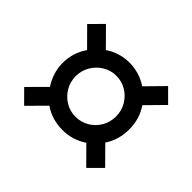

<svg xmlns="http://www.w3.org/2000/svg" viewBox="-120 -820 877 877"><g transform="rotate(-45 318.5 -381.5)"><path d="M115.7 -119.6 54.7 -180.7 136.2 -261.7Q100.1 -315.4 100.1 -379.9Q100.1 -412.1 108.9 -442.9Q117.7 -473.6 136.7 -500.5L54.7 -582L115.7 -642.6L199.2 -559.6Q225.1 -577.1 255.6 -586.7Q286.1 -596.2 317.4 -596.2Q383.8 -596.2 438 -558.6L522.5 -642.6L583.5 -582L498.5 -498Q515.6 -474.1 525.1 -443.6Q534.7 -413.1 534.7 -380.9Q534.7 -351.1 525.9 -320.6Q517.1 -290 499 -263.7L583.5 -180.7L522.5 -119.6L438.5 -202.1Q385.7 -166 317.4 -166Q284.7 -166 254.6 -174.6Q224.6 -183.1 198.2 -201.2ZM317.4 -250.5Q354 -250.5 384 -268.3Q414.1 -286.1 431.9 -315.7Q449.7 -345.2 449.7 -380.9Q449.7 -416.5 431.6 -446Q413.6 -475.6 383.5 -493.4Q353.5 -511.2 317.4 -511.2Q280.8 -511.2 250.7 -493.4Q220.7 -475.6 202.9 -446Q185.1 -416.5 185.1 -380.9Q185.1 -344.7 202.9 -314.9Q220.7 -285.2 250.7 -267.8Q280.8 -250.5 317.4 -250.5Z"/></g></svg>

Font: Kameron
Style: Regular
Weight: 400
Designer: Vernon Adams
Foundry: Vernon Adams
Version: Version 1.100